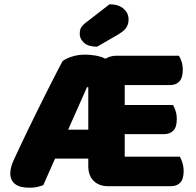

<svg xmlns="http://www.w3.org/2000/svg" viewBox="-20 -866 915 896"><path d="M485 3Q442 3 417 -22Q392 -47 392 -90V-126H237L182 -2Q168 3 153.5 6.5Q139 10 118 10Q72 10 50 -7.5Q28 -25 28 -56Q28 -70 31.5 -84.5Q35 -99 43 -117Q56 -145 74.5 -184.5Q93 -224 115 -269Q137 -314 160 -361Q183 -408 204.5 -450Q226 -492 243.5 -526.5Q261 -561 272 -581Q286 -592 314.5 -601.5Q343 -611 378 -611Q398 -611 424 -607Q450 -603 472 -592Q495 -606 524 -606H815Q822 -595 827.5 -578Q833 -561 833 -540Q833 -503 817 -486Q801 -469 773 -469H562V-376H787Q794 -365 799.5 -348Q805 -331 805 -310Q805 -273 789 -256.5Q773 -240 745 -240H562V-135H819Q826 -124 831.5 -106Q837 -88 837 -67Q837 -30 821 -13.5Q805 3 777 3ZM298 -261H392V-459H386ZM491 -846Q533 -846 556.5 -825.5Q580 -805 580 -775Q580 -755 570.5 -739Q561 -723 533 -706L433 -648Q393 -648 372.5 -666Q352 -684 352 -708Q352 -720 355.5 -731Q359 -742 375 -756Z"/></svg>

Font: Baloo 2 Latin ExtraBold
Style: Regular
Weight: 400
Designer: Sarang Kulkarni and Ek Type
Foundry: Ek Type
Version: Version 1.001